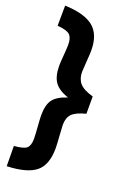

<svg xmlns="http://www.w3.org/2000/svg" viewBox="-168 -810 664 1001"><g transform="rotate(20 164.0 -309.5)"><path d="M88 -452Q88 -467 91.5 -509Q95 -551 95 -568Q95 -607 78 -623Q61 -639 9 -643L10 -755Q119 -751 168.5 -710.5Q218 -670 218 -582Q218 -561 214.5 -516.5Q211 -472 211 -461Q211 -422 232 -398Q253 -374 307 -359V-263Q252 -249 231.5 -227.5Q211 -206 211 -167Q211 -154 214.5 -106.5Q218 -59 218 -39Q218 54 169.5 93Q121 132 10 136L9 24Q62 20 78.5 5.5Q95 -9 95 -47Q95 -64 91.5 -112Q88 -160 88 -174Q88 -234 110 -263Q132 -292 188 -310Q133 -328 110.5 -360Q88 -392 88 -452Z"/></g></svg>

Font: TypoPRO Titillium Maps
Style: 800 wt
Weight: 800
Designer: Campivisivi
Foundry: Accademia di Belle Arti di Urbino and students of MA course of Visual design
Version: Version 001.001